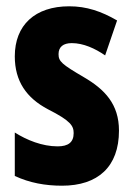

<svg xmlns="http://www.w3.org/2000/svg" viewBox="-20 -580 424 610"><path d="M358 -165C358 -249 313 -296 246 -335C176 -376 166 -385 166 -408C166 -431 181 -443 208 -443C245 -443 282 -426 314 -404L352 -515C302 -544 255 -560 200 -560C91 -560 27 -500 27 -401C27 -322 64 -269 132 -233C205 -196 214 -180 214 -157C214 -128 197 -115 163 -115C114 -115 65 -135 27 -159V-21C74 1 124 10 177 10C291 10 358 -50 358 -165Z"/></svg>

Font: Noto Sans Thai Looped ExtraCondensed ExtraBold
Style: Regular
Weight: 800
Width: 2
Designer: Sasikarn Vongin, Ben Mitchell
Foundry: The Fontpad Ltd
Version: Version 1.001